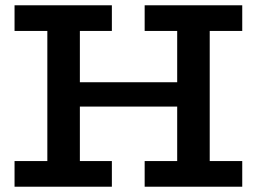

<svg xmlns="http://www.w3.org/2000/svg" viewBox="-20 -706 971 726"><path d="M202 -303V-395H730V-303ZM35 0V-97H403V0ZM159 -54V-631H282V-54ZM35 -589V-686H403V-589ZM527 0V-97H896V0ZM650 -57V-633H773V-57ZM527 -589V-686H896V-589Z"/></svg>

Font: BioRhyme SemiBold
Style: Regular
Weight: 600
Designer: Aoife Mooney
Foundry: Aoife Mooney Type
Version: Version 1.600;gftools[0.9.33]